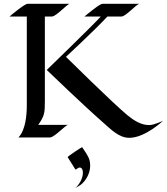

<svg xmlns="http://www.w3.org/2000/svg" viewBox="-20 -723 878 1010"><path d="M838 -88C838 -88 791 -65 765 -65C720 -65 682 -91 649 -118C573 -181 327 -424 327 -424C327 -424 476 -562 545 -636H618C642 -636 695 -699 713 -703H519C504 -703 438 -647 424 -636H510C474 -595 226 -355 226 -355C226 -355 421 -167 523 -78C562 -44 605 2 660 2C744 2 838 -88 838 -88ZM125 -703C110 -703 44 -648 30 -636H121V-170C121 -120 115 -39 77 0H243C266 0 324 -65 338 -66C170 -66 199 -66 181 -66C214 -113 216 -129 216 -189V-636H252C276 -636 333 -702 347 -703ZM451 120C444 95 426 73 412 51C411 50 333 101 336 104L377 169C378 170 389 162 389 162C404 152 416 163 416 185C416 215 399 245 376 267C384 260 404 252 413 242C446 210 462 163 451 120Z"/></svg>

Font: Fondamento
Style: Regular
Weight: 400
Designer: Astigmatic (AOETI)
Foundry: Astigmatic (AOETI)
Version: Version 1.001